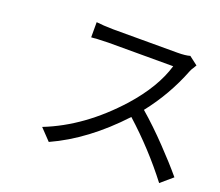

<svg xmlns="http://www.w3.org/2000/svg" viewBox="-121 -882 1242 1084"><g transform="rotate(20 500.0 -340.5)"><path d="M849 -708 900 -669Q897 -664 888 -649Q880 -638 875 -625Q813 -466 707 -332Q786 -264 868 -178Q942 -101 999 -33L929 27Q807 -132 654 -270Q469 -71 264 22L200 -45Q424 -133 612 -342Q738 -484 778 -620H388Q377 -620 329 -618Q325 -618 316 -617.5Q307 -617 303 -616Q296 -615 287 -615V-706Q312 -703 332 -702Q378 -700 388 -700H774Q822 -700 849 -708Z"/></g></svg>

Font: Source Han Sans Regular
Style: Regular
Weight: 400
Designer: Ryoko NISHIZUKA  (kana & ideographs); Paul D. Hunt (Latin, Greek & Cyrillic); Wenlong ZHANG  (bopomofo); Sandoll Communi
Foundry: Adobe Systems Incorporated
Version: Version 1.00 January 18, 2024, initial release